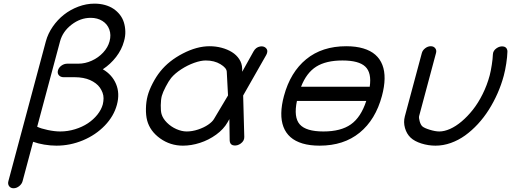

<svg xmlns="http://www.w3.org/2000/svg" viewBox="-20 -789 2769 1040"><path d="M613.3 -221.7Q596.7 -159.7 547.6 -108.8Q498.5 -57.9 429.3 -28.9Q360.1 0 285.6 0Q253.7 0 219.5 -5.7Q185.3 -11.5 159.4 -21L102.3 192.4Q98.1 208 83.7 219.4Q69.3 230.7 53.5 230.7Q37.8 230.7 29.5 219.5Q21.2 208.3 25.4 192.4L95.7 -70.3Q96.4 -73.7 97.2 -75.7L228.5 -565.4Q239.7 -606.9 265.6 -644.4Q291.5 -681.9 326.3 -709.4Q361.1 -736.8 404.4 -753.1Q447.8 -769.3 491.7 -769.3Q522 -769.3 548.5 -762Q575 -754.6 594.7 -741.3Q614.5 -728 629.2 -709.4Q643.8 -690.7 650.9 -668Q658 -645.3 658.8 -619.3Q659.7 -593.3 651.6 -565.4Q639.6 -520.5 609.1 -480.8Q578.6 -441.2 536.9 -413.8Q587.4 -384.5 608.6 -333.9Q629.9 -283.2 613.3 -221.7ZM325.2 -370.8Q307.9 -370.8 298.8 -381.5Q289.8 -392.1 293.9 -407.5Q298.1 -422.9 312.7 -433.5Q327.4 -444.1 345 -444.1H404.5Q441.2 -444.1 476.9 -460.2Q512.7 -476.3 538.7 -504.3Q564.7 -532.2 573.5 -565.4Q582.8 -600.1 572.1 -629.4Q561.5 -658.7 534.7 -675.5Q507.8 -692.4 471.2 -692.4Q415.5 -692.4 367.7 -655.5Q319.8 -618.7 305.4 -565.4L181.4 -102.5Q201.9 -92.5 239.1 -84.7Q276.4 -76.9 306.2 -76.9Q347.2 -76.9 386.5 -89Q425.8 -101.1 456.1 -121.2Q486.3 -141.4 507.7 -168.2Q529.1 -195.1 536.9 -223.9Q540.8 -240.7 540.9 -256.5Q541 -272.2 535.5 -286.9Q530 -301.5 521.1 -314.3Q512.2 -327.1 498.4 -337.5Q484.6 -347.9 467.9 -355.3Q451.2 -362.8 429.9 -366.8Q408.7 -370.8 385 -370.8Z M855 -171.4Q862.1 -146.7 884.3 -124.6Q906.5 -102.5 935.5 -89.7Q964.6 -76.9 991.5 -76.9Q1021.2 -76.9 1052.9 -87.4Q1084.5 -97.9 1107.1 -113.3Q1129.6 -128.7 1138.7 -143.8L1215.1 -272L1208.3 -400.6Q1207.3 -421.1 1174.1 -441.3Q1140.9 -461.4 1094.5 -461.4Q1067.6 -461.4 1031.7 -448.6Q995.8 -435.8 961.8 -413.7Q927.7 -391.6 907.2 -366.9Q893.8 -350.3 877.7 -319.5Q861.6 -288.6 856.4 -269.3Q851.3 -250 850.8 -218.9Q850.3 -187.7 855 -171.4ZM1292 -400.4 1353.3 -510.5Q1365.7 -533 1388.4 -537.1Q1407 -540.5 1419.2 -530Q1432.9 -518.1 1425.5 -498.8Q1424.3 -495.1 1422.1 -491.2L1297.1 -271.7L1303.2 -47.1Q1303.7 -26.1 1284.2 -11.7Q1267.1 0.7 1248.5 -1Q1229.7 -2.7 1225.3 -19.5Q1224.1 -23.4 1224.1 -28.1L1222.4 -143.8L1212.6 -126.5Q1191.4 -89.1 1151 -59.8Q1110.6 -30.5 1063.5 -15.3Q1016.4 0 970.9 0Q902.3 0 847.5 -39.2Q792.7 -78.4 777.1 -136.2Q769.8 -163.8 770.5 -200.8Q771.2 -237.8 779.5 -269.3Q787.8 -300.8 807 -337.8Q826.2 -374.8 848.4 -402.3Q894.8 -460.2 970.7 -499.4Q1046.6 -538.6 1115.2 -538.6Q1148.9 -538.6 1180.3 -530.3Q1211.7 -522 1236.2 -506.8Q1260.7 -491.7 1275.9 -468.6Q1291 -445.6 1291.7 -418Z M1610.8 -319.3H1982.7Q1993.7 -395 1958.6 -428.2Q1923.6 -461.4 1835 -461.4Q1746.1 -461.4 1693.1 -428.1Q1640.1 -394.8 1610.8 -319.3ZM1963.9 -242.2H1588.4Q1569.8 -153.6 1603.8 -115.2Q1637.7 -76.9 1731.9 -76.9Q1826.4 -76.9 1880.7 -115.4Q1935.1 -153.8 1963.9 -242.2ZM1711.2 0Q1658.4 0 1618.8 -11.8Q1579.1 -23.7 1553.6 -46.1Q1528.1 -68.6 1515.5 -101.4Q1502.9 -134.3 1503.7 -176.4Q1504.4 -218.5 1518.1 -269.3Q1552.7 -397.9 1638.7 -468.3Q1724.6 -538.6 1855.5 -538.6Q1908.2 -538.6 1947.9 -526.7Q1987.5 -514.9 2013.1 -492.4Q2038.6 -470 2051.3 -437.1Q2064 -404.3 2063.2 -362.2Q2062.5 -320.1 2048.8 -269.3Q2014.2 -140.6 1928.1 -70.3Q1842 0 1711.2 0Z M2632.6 -380.9Q2638.7 -404.1 2643.9 -438.1Q2649.2 -472.2 2649.7 -493.2Q2650.1 -514.6 2670.2 -528.1Q2687.5 -539.8 2705.6 -537.4Q2723.6 -534.7 2727.5 -518.3Q2728.8 -513.9 2728.5 -508.5Q2727.8 -481.4 2722.2 -444.8Q2716.6 -408.2 2708.7 -378.9Q2695.8 -330.6 2675.2 -283.7Q2654.5 -236.8 2627.9 -194.7Q2601.3 -152.6 2568.4 -116.9Q2535.4 -81.3 2499.3 -55.3Q2463.1 -29.3 2421.9 -14.6Q2380.6 0 2339.1 0Q2300 0 2262.6 -11.8Q2225.1 -23.7 2204.1 -43.5Q2182.6 -64 2173.6 -95.7Q2164.6 -127.4 2172.9 -158.7L2264.9 -501.5Q2268.8 -516.6 2283.1 -527.6Q2297.4 -538.6 2313.2 -538.6Q2328.9 -538.6 2337.4 -527.8Q2345.9 -517.1 2341.8 -502L2250.5 -161.1Q2247.8 -151.1 2253.2 -132.1Q2258.5 -113 2267.8 -104.5Q2278.3 -95.2 2308.1 -86.1Q2337.9 -76.9 2359.6 -76.9Q2386.7 -76.9 2417.8 -90.7Q2449 -104.5 2480.7 -131.3Q2512.5 -158.2 2541.3 -194.5Q2570.1 -230.7 2594.2 -279.2Q2618.4 -327.6 2632.6 -380.9Z"/></svg>

Font: Tecnico
Style: GruesoInclinado
Weight: 700
Italic angle: -15°
Version: Version 1.3